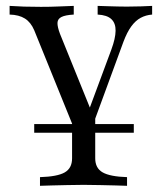

<svg xmlns="http://www.w3.org/2000/svg" viewBox="-20 -435 547 642"><path d="M241.9 29.8 94.4 -333.9Q83.1 -360.5 63.3 -373Q43.5 -385.5 12.1 -386.3V-415.3Q36.3 -413.7 60.1 -412.9Q83.9 -412.1 116.9 -412.1Q148.4 -412.1 174.6 -413.3Q200.8 -414.5 226.6 -415.3V-386.3Q198.4 -384.7 185.5 -378.2Q172.6 -371.8 172.2 -358.5Q171.8 -345.2 180.6 -321.8L285.5 -62.9L273.4 -56.5L352.4 -269.4Q366.1 -306.5 366.5 -331.9Q366.9 -357.3 352.4 -371Q337.9 -384.7 306.5 -386.3V-415.3Q329 -414.5 344.4 -414.1Q359.7 -413.7 373.8 -413.3Q387.9 -412.9 404 -412.9Q429.8 -412.9 451.2 -413.7Q472.6 -414.5 488.7 -415.3V-386.3Q467.7 -384.7 450.4 -375.4Q433.1 -366.1 419 -346.8Q404.8 -327.4 392.7 -295.2L273.4 29.8ZM113.7 186.3V157.3Q171.8 155.6 196.4 141.5Q221 127.4 221 94.4V-124.2L272.6 -17.7L298.4 -83.1V94.4Q298.4 127.4 323.4 141.5Q348.4 155.6 404.8 157.3V186.3Q391.1 185.5 367.3 185.1Q343.5 184.7 315.7 183.9Q287.9 183.1 259.7 183.1Q231.5 183.1 203.6 183.9Q175.8 184.7 152.4 185.1Q129 185.5 113.7 186.3ZM94.4 8.9V-20.2H427.4V8.9Z"/></svg>

Font: Playfair
Style: Regular
Weight: 400
Designer: Claus Eggers Sørensen
Foundry: Claus Eggers Sørensen
Version: Version 2.001;gftools[0.9.30]